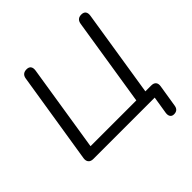

<svg xmlns="http://www.w3.org/2000/svg" viewBox="-222 -892 1235 1235"><g transform="rotate(-45 395.5 -274.0)"><path d="M667.9 164Q650 164 641.8 152.1Q633.6 140.1 636.4 119.7L655.6 0H97.7Q74.8 0 63.9 -12.9Q53 -25.7 56.4 -48.6L155.8 -672.6Q161.6 -711.9 201.4 -711.9Q221.7 -711.9 230.9 -699.8Q240.1 -687.7 236.7 -664.8L142.7 -70.9H559.1L654.1 -671.1Q659.9 -711.9 699.2 -711.9Q720 -711.9 729.5 -699.8Q738.9 -687.7 735.5 -664.8L639 -54.7L613.1 -70.9H695.2Q717.2 -70.9 727.4 -58.8Q737.6 -46.6 734.2 -24.7L709.7 128Q703.9 164 667.9 164Z"/></g></svg>

Font: Nunito Variable Extra Light
Style: Italic
Weight: 200
Italic angle: -9°
Designer: Vernon Adams
Foundry: Vernon Adams
Version: Version 3.602